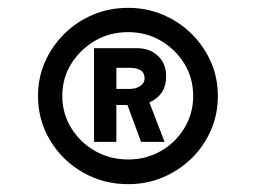

<svg xmlns="http://www.w3.org/2000/svg" viewBox="-20 -729 649 490"><path d="M307 -259Q244 -259 191.5 -289Q139 -319 108 -370.5Q77 -422 77 -484Q77 -531 95 -571.5Q113 -612 144.5 -643Q176 -674 217.5 -691.5Q259 -709 307 -709Q354 -709 395.5 -691.5Q437 -674 468.5 -643Q500 -612 518 -571.5Q536 -531 536 -484Q536 -437 518 -396Q500 -355 468.5 -324.5Q437 -294 396 -276.5Q355 -259 307 -259ZM307 -322Q353 -322 390.5 -343.5Q428 -365 450.5 -402Q473 -439 473 -484Q473 -530 450.5 -566.5Q428 -603 390.5 -625Q353 -647 307 -647Q260 -647 222.5 -625Q185 -603 162 -566.5Q139 -530 139 -484Q139 -439 162 -402Q185 -365 223 -343.5Q261 -322 307 -322ZM340 -367 303 -467 356 -481 400 -367ZM220 -367V-606H330Q362 -606 383 -586.5Q404 -567 404 -534Q404 -499 381 -480Q358 -461 330 -461H259L277 -470V-367ZM277 -495 261 -502H310Q327 -502 338 -509.5Q349 -517 349 -529Q349 -543 339 -549.5Q329 -556 312 -556H258L277 -564Z"/></svg>

Font: Lexend Giga
Style: Regular
Weight: 400
Designer: Bonnie Shaver-Troup, Thomas Jockin
Foundry: Lexend
Version: Version 1.007